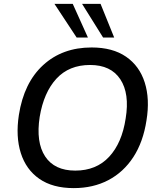

<svg xmlns="http://www.w3.org/2000/svg" viewBox="-20 -958 819 987"><path d="M77 -367Q103 -533 202 -623.5Q301 -714 451 -714Q559 -714 628 -666.5Q697 -619 724 -534Q751 -449 733 -339Q716 -228 665.5 -150.5Q615 -73 537 -32Q459 9 359 9Q251 9 182.5 -38.5Q114 -86 87 -171Q60 -256 77 -367ZM184 -357Q164 -227 212 -154Q260 -81 367 -81Q475 -81 541 -152Q607 -223 626 -349Q647 -477 598.5 -550.5Q550 -624 443 -624Q335 -624 270 -553.5Q205 -483 184 -357ZM510 -765 402 -938H497L567 -765ZM374 -765 260 -938H354L432 -765Z"/></svg>

Font: Mulish SemiBold
Style: Italic
Weight: 600
Italic angle: -9°
Designer: Vernon Adams
Foundry: Vernon Adams
Version: Version 3.603; ttfautohint (v1.8.3)